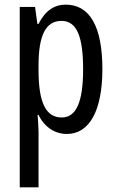

<svg xmlns="http://www.w3.org/2000/svg" viewBox="-20 -567 502 827"><path d="M263 -547C215 -547 175 -522 146 -464H141L131 -537H65V240H146V0C146 -20 144 -44 142 -72H146C171 -20 216 10 268 10C366 10 421 -92 421 -269C421 -454 366 -547 263 -547ZM245 -477C312 -477 338 -407 338 -268C338 -127 308 -61 246 -61C178 -61 146 -124 146 -265V-285C146 -417 178 -477 245 -477Z"/></svg>

Font: Noto Sans Myanmar UI ExtraCondensed
Style: Regular
Weight: 400
Width: 2
Designer: Monotype Design Team
Foundry: Monotype Imaging Inc.
Version: Version 2.103